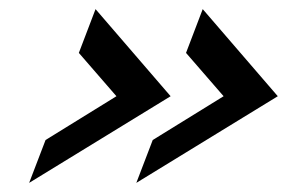

<svg xmlns="http://www.w3.org/2000/svg" viewBox="-20 -498 673 421"><path d="M424.5 -478 387.9 -382 470.3 -287 314.9 -191 278.9 -97 589.1 -287ZM189.5 -478 152.9 -382 235.3 -287 79.9 -191 43.9 -97 354.1 -287Z"/></svg>

Font: Din Kursivschrift
Style: Extended Italic
Weight: 400
Version: Version 1.089